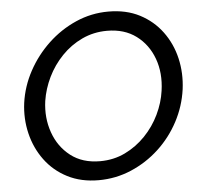

<svg xmlns="http://www.w3.org/2000/svg" viewBox="-52 -769 868 827"><g transform="rotate(-5 382.5 -355.0)"><path d="M342 5Q266 5 207.5 -25Q149 -55 111 -106.5Q73 -158 57.5 -222.5Q42 -287 51 -355Q61 -426 96 -490.5Q131 -555 184.5 -605.5Q238 -656 305 -685.5Q372 -715 446 -715Q523 -715 581 -685Q639 -655 677 -603.5Q715 -552 730 -487.5Q745 -423 736 -354Q726 -281 691.5 -216Q657 -151 603.5 -101.5Q550 -52 483 -23.5Q416 5 342 5ZM355 -76Q414 -76 463.5 -100Q513 -124 551.5 -164Q590 -204 614 -254Q638 -304 645 -355Q656 -431 633 -494Q610 -557 559 -595Q508 -633 433 -633Q375 -633 325 -609.5Q275 -586 236.5 -546Q198 -506 174 -456.5Q150 -407 142 -355Q132 -283 154.5 -219Q177 -155 228 -115.5Q279 -76 355 -76Z"/></g></svg>

Font: Raleway Medium
Style: Italic
Weight: 500
Italic angle: -12°
Designer: Matt McInerney, Pablo Impallari, Rodrigo Fuenzalida
Foundry: Matt McInerney, Pablo Impallari, Rodrigo Fuenzalida
Version: Version 4.026